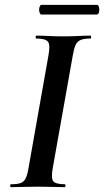

<svg xmlns="http://www.w3.org/2000/svg" viewBox="-20 -772 430 792"><path d="M25 0Q22 0 22 -6Q22 -12 25 -12Q52 -12 65.5 -17Q79 -22 86.2 -37Q93.5 -52 98 -81L180 -544Q188 -587 177.8 -600Q167.5 -613 130 -613Q127 -613 127 -619Q127 -625 130 -625Q152.6 -625 180.8 -623.5Q209 -622 239.8 -622Q274.9 -622 303 -623.5Q331 -625 353 -625Q356 -625 356 -619Q356 -613 353 -613Q326.5 -613 312.4 -607Q298.2 -601 291.6 -586Q285 -571 280 -542L198 -81Q190 -38 199.3 -25Q208.5 -12 248 -12Q250 -12 250 -6Q250 0 248 0Q225.8 0 198 -1Q170.2 -2 135.8 -2Q104.7 -2 76.3 -1Q48 0 25 0ZM151 -712Q145.5 -712 142.8 -722Q140 -732 142.8 -742Q145.5 -752 151 -752H379Q386 -752 388.5 -742Q391 -732 388.5 -722Q386 -712 379 -712Z"/></svg>

Font: Cormorant Garamond Light
Style: Italic
Weight: 300
Italic angle: -10°
Designer: Christian Thalmann (Catharsis Fonts)
Foundry: Catharsis Fonts
Version: Version 4.001